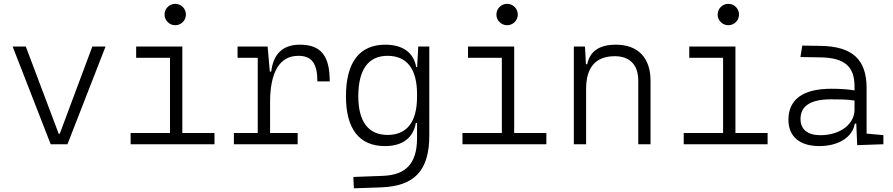

<svg xmlns="http://www.w3.org/2000/svg" viewBox="-20 -764 4728 1017"><path d="M248.5 0H337.4L539.1 -517.6H469.2L296.4 -55.2H291L116.7 -517.6H46.9Z M671.9 0H1116.2V-59.6H945.8V-517.6H701.2V-458H880.4V-59.6H671.9ZM908.2 -630.4C939.5 -630.4 964.8 -655.8 964.8 -687C964.8 -718.3 939.5 -743.7 908.2 -743.7C877 -743.7 851.6 -718.3 851.6 -687C851.6 -655.8 877 -630.4 908.2 -630.4Z M1410.6 -222.7C1410.6 -379.4 1459.5 -468.3 1560.5 -468.3C1630.9 -468.3 1661.1 -428.2 1661.1 -333H1726.6C1726.6 -469.7 1679.2 -527.3 1568.8 -527.3C1479 -527.3 1428.2 -480 1416.5 -384.8H1409.2L1397.5 -517.6H1238.3V-458H1345.2V-59.6H1218.8V0H1556.6V-59.6H1410.6Z M1854.5 233.4 1998 228.5C2176.3 222.2 2253.9 138.7 2253.9 -45.9V-517.6H2195.3L2189.5 -408.7H2184.6C2170.9 -485.8 2113.3 -527.3 2021 -527.3C1883.8 -527.3 1812.5 -433.6 1812.5 -253.9C1812.5 -80.6 1883.3 9.8 2019 9.8C2115.7 9.8 2169.4 -36.6 2182.6 -112.8H2189V-30.3C2188.5 98.1 2133.3 163.1 2007.8 167.5L1851.6 173.3ZM2189 -266.1V-251C2189 -118.7 2135.7 -49.3 2033.2 -49.3C1931.2 -49.3 1877.9 -119.6 1877.9 -253.9C1877.9 -395 1930.7 -468.3 2032.7 -468.3C2135.3 -468.3 2189 -398.9 2189 -266.1Z M2429.7 0H2874V-59.6H2703.6V-517.6H2459V-458H2638.2V-59.6H2429.7ZM2666 -630.4C2697.3 -630.4 2722.7 -655.8 2722.7 -687C2722.7 -718.3 2697.3 -743.7 2666 -743.7C2634.8 -743.7 2609.4 -718.3 2609.4 -687C2609.4 -655.8 2634.8 -630.4 2666 -630.4Z M3360.8 0H3425.8V-336.9C3425.8 -458 3358.9 -527.3 3242.7 -527.3C3154.8 -527.3 3105 -493.2 3090.3 -423.8H3083.5L3078.6 -517.6H3019.5V0H3084.5V-292.5C3084.5 -409.2 3136.2 -466.3 3237.3 -466.3C3314.9 -466.3 3360.8 -420.4 3360.8 -338.4Z M3601.6 0H4045.9V-59.6H3875.5V-517.6H3630.9V-458H3810.1V-59.6H3601.6ZM3837.9 -630.4C3869.1 -630.4 3894.5 -655.8 3894.5 -687C3894.5 -718.3 3869.1 -743.7 3837.9 -743.7C3806.6 -743.7 3781.2 -718.3 3781.2 -687C3781.2 -655.8 3806.6 -630.4 3837.9 -630.4Z M4520.5 4.9 4659.2 0V-48.3L4570.3 -56.2V-297.4C4570.3 -448.7 4495.1 -518.6 4326.2 -521L4229.5 -522.5L4219.7 -461.9L4329.6 -460C4451.7 -457.5 4506.3 -412.6 4506.3 -307.1V-285.2C4472.7 -291 4429.7 -293.9 4383.3 -293.9C4233.9 -293.9 4156.2 -237.8 4156.2 -129.4C4156.2 -41 4215.8 9.8 4319.8 9.8C4420.9 9.8 4496.1 -37.1 4507.8 -109.4H4515.6ZM4506.3 -231.4V-182.6C4506.3 -108.9 4433.1 -47.9 4325.2 -47.9C4258.3 -47.9 4220.2 -78.6 4220.2 -133.3C4220.2 -203.1 4273.9 -237.8 4381.3 -237.8C4421.9 -237.8 4468.3 -237.8 4506.3 -231.4Z"/></svg>

Font: Cascadia Mono Light
Style: Regular
Weight: 300
Monospace: yes
Designer: Aaron Bell
Foundry: Saja Typeworks
Version: Version 2404.023